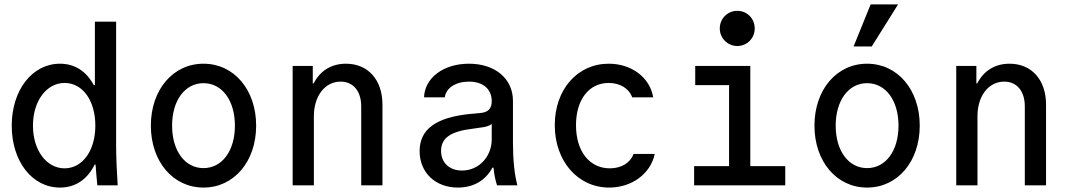

<svg xmlns="http://www.w3.org/2000/svg" viewBox="-20 -838 4840 868"><path d="M420 0H512C508 -63 505 -129 505 -180V-740H409V-453H404C371 -515 319 -550 251 -550C126 -550 33 -431 33 -270C33 -109 125 10 251 10C321 10 375 -27 408 -94H412C414 -63 417 -33 420 0ZM272 -77C190 -77 129 -159 129 -270C129 -381 190 -463 272 -463C354 -463 411 -383 411 -270C411 -157 353 -77 272 -77Z M900 10C1038 10 1138 -108 1138 -270C1138 -432 1038 -550 900 -550C762 -550 662 -432 662 -270C662 -108 762 10 900 10ZM900 -78C816 -78 758 -156 758 -270C758 -384 816 -462 900 -462C984 -462 1042 -384 1042 -270C1042 -156 984 -78 900 -78Z M1303 0H1399V-313C1399 -404 1449 -469 1520 -469C1577 -469 1613 -426 1613 -357V0H1709V-365C1709 -477 1644 -550 1544 -550C1478 -550 1427 -518 1398 -461H1394V-540H1303Z M2203 -381C2203 -347 2187 -330 2151 -327L2107 -323C1952 -308 1877 -254 1877 -155C1877 -58 1948 10 2050 10C2121 10 2176 -23 2206 -80H2211C2214 -48 2220 -22 2227 0H2319C2306 -49 2299 -113 2299 -193V-382C2299 -482 2219 -550 2100 -550C1985 -550 1900 -486 1897 -398H1991C1996 -440 2040 -469 2100 -469C2164 -469 2203 -435 2203 -381ZM2203 -277V-208C2203 -129 2144 -67 2069 -67C2011 -67 1974 -103 1974 -156C1974 -214 2017 -244 2116 -256L2158 -262C2176 -264 2191 -269 2203 -277Z M2844 -142C2830 -102 2789 -77 2737 -77C2644 -77 2584 -155 2584 -272C2584 -387 2642 -463 2732 -463C2783 -463 2824 -438 2838 -398H2933C2918 -488 2835 -550 2732 -550C2590 -550 2488 -433 2488 -272C2488 -110 2592 10 2734 10C2836 10 2921 -52 2940 -142Z M3118 0H3530V-87H3372V-540H3123V-453H3276V-87H3118ZM3234 -709C3234 -666 3269 -630 3313 -630C3358 -630 3392 -666 3392 -709C3392 -754 3358 -789 3313 -789C3269 -789 3234 -754 3234 -709Z M3900 10C4038 10 4138 -108 4138 -270C4138 -432 4038 -550 3900 -550C3762 -550 3662 -432 3662 -270C3662 -108 3762 10 3900 10ZM3900 -78C3816 -78 3758 -156 3758 -270C3758 -384 3816 -462 3900 -462C3984 -462 4042 -384 4042 -270C4042 -156 3984 -78 3900 -78ZM4040 -818H3916L3839 -628H3921Z M4303 0H4399V-313C4399 -404 4449 -469 4520 -469C4577 -469 4613 -426 4613 -357V0H4709V-365C4709 -477 4644 -550 4544 -550C4478 -550 4427 -518 4398 -461H4394V-540H4303Z"/></svg>

Font: CommitMono
Style: 500Regular
Weight: 500
Monospace: yes
Designer: Eigil Nikolajsen
Foundry: Eigil Nikolajsen
Version: Version 1.143